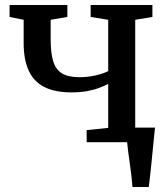

<svg xmlns="http://www.w3.org/2000/svg" viewBox="-20 -571 670 771"><path d="M512 180Q510.5 160 507.8 136Q505 112 501.5 87.2Q498 62.5 495 40Q492 17.5 490.5 0L447 -58.5H602.5Q600.5 -39 598 -15Q595.5 9 593 35.2Q590.5 61.5 587.8 87.5Q585 113.5 582.5 137.2Q580 161 577.5 180ZM328 0V-48.5L414.5 -57.5V-234Q398 -225.5 376.5 -217.5Q355 -209.5 328 -204.8Q301 -200 267.5 -200Q199.5 -200 157.2 -222Q115 -244 95 -288Q75 -332 75 -398V-491.5L18.5 -503V-551H250.5V-503L183.5 -491.5V-412Q183.5 -357.5 193.8 -324.5Q204 -291.5 229 -276.2Q254 -261 298.5 -261Q335 -261 366.2 -268.8Q397.5 -276.5 414.5 -285.5V-491.5L344 -503V-551H592V-503L523 -491.5V-57.5L593.5 -48.5V0Z"/></svg>

Font: Merriweather 28pt Medium
Style: Regular
Weight: 500
Version: Version 2.100